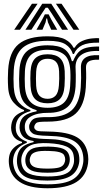

<svg xmlns="http://www.w3.org/2000/svg" viewBox="-20 -804 550 1026"><path d="M233.8 202Q136.2 202 84.8 167.9Q33.2 133.8 27.5 69Q25.5 46 30.5 25Q35.5 3.5 53.8 -14Q72 -31.5 97.5 -40V-46Q72.5 -53.2 58.8 -67.4Q45 -81.5 40.5 -107Q38 -121 40.5 -136.8Q44.8 -165.8 61.1 -182.5Q77.5 -199.2 108.5 -210V-216Q80.5 -225.5 53.6 -255.2Q26.8 -285 23.5 -337Q21.8 -364.8 22 -386.1Q22.2 -407.5 23.5 -430Q29.2 -526.5 79.6 -568.2Q130 -610 234.5 -610Q297.8 -610 328.8 -593.2Q359.8 -576.5 372.8 -549H378.8Q393.8 -574 419.1 -585Q444.5 -596 469.8 -598.5Q495 -601 509.5 -600V-576Q450.8 -577.2 419.6 -562.4Q388.5 -547.5 375.2 -515.5H369.2Q359.2 -548.2 330.2 -567.1Q301.2 -586 234.5 -586Q145.8 -586 102.1 -549.5Q58.5 -513 53.5 -429Q50.8 -383 53.5 -338Q57 -282.2 82.8 -254.1Q108.5 -226 142.5 -216.2V-210.2Q106 -199.5 88 -182.4Q70 -165.2 65.2 -137.5Q62.8 -122.2 65.2 -106.2Q72 -65.8 123.5 -47.2V-41.2Q91.8 -28 76.5 -12Q61.2 4 54.8 24.8Q47.8 47 50.2 68.5Q57.2 127 100.8 154Q144.2 181 233.8 181Q326 181 369.9 154.1Q413.8 127.2 424 69Q427.5 50 423.8 25.2Q415.8 -27 373.4 -51.6Q331 -76.2 239.5 -78Q201.8 -78.8 182.5 -81.9Q163.2 -85 154.6 -91Q146 -97 140.2 -106Q136.8 -111.8 135.9 -122Q135 -132.2 137 -138Q146.5 -164 165.5 -171.4Q184.5 -178.8 234.5 -178Q321.8 -176.8 363.6 -215.2Q405.5 -253.8 411.5 -338Q413.2 -361.8 413.5 -387.6Q413.8 -413.5 412.5 -439.8Q408.8 -514.8 509.5 -509V-485Q471.8 -486.2 455 -476.1Q438.2 -466 439.5 -440Q440.8 -413.5 440.5 -387.2Q440.2 -361 438.5 -337Q431.5 -240 384.4 -197Q337.2 -154 234.5 -154Q206 -154 192.2 -152.4Q178.5 -150.8 173.1 -146Q167.8 -141.2 163.8 -131.5Q163 -129.8 162.9 -124.8Q162.8 -119.8 165.2 -116.2Q170.2 -109.8 175.5 -106.6Q180.8 -103.5 194.8 -102.5Q208.8 -101.5 239.8 -101Q342.2 -99.5 391.9 -70.2Q441.5 -41 450.5 25Q453.5 47.2 450.5 69Q441.2 134.8 388.9 168.4Q336.5 202 233.8 202ZM233.8 161Q151 161 114.1 140Q77.2 119 71.2 70Q68.8 47.5 74 24.8Q80.5 -3.2 100.5 -19.2Q120.5 -35.2 159.5 -44.5V-50.5Q128.5 -54.8 111 -67.2Q93.5 -79.8 86.2 -106.8Q83 -119.8 85.2 -137.5Q89.2 -167.2 110.5 -184.1Q131.8 -201 175.5 -209.2V-215.2Q133.8 -226.8 110.2 -255Q86.8 -283.2 83.2 -341Q82 -362.5 82 -382Q82 -401.5 83.5 -426.5Q87.8 -499 124.2 -530.5Q160.8 -562 234.5 -562Q293.5 -562 322.8 -542.4Q352 -522.8 364.2 -477.2H370.2Q382.8 -507.2 398.8 -524.4Q414.8 -541.5 440.9 -548.5Q467 -555.5 509.5 -555.5V-531.5Q445 -534.2 412.6 -509.4Q380.2 -484.5 384 -435.2Q385 -423.5 385 -404.9Q385 -386.2 384.8 -368.5Q384.5 -350.8 383.8 -341.5Q378.2 -264 340.6 -232Q303 -200 234.5 -201Q211.2 -201.5 185.5 -196.4Q159.8 -191.2 140 -178.6Q120.2 -166 114.2 -143.5Q112.2 -135.8 112.5 -125Q112.8 -114.2 114.5 -107.8Q123.8 -76.2 153.1 -69Q182.5 -61.8 240 -60.8Q315.5 -59.8 355.5 -36.4Q395.5 -13 402 25.2Q406.2 49.5 402.2 69.2Q392.5 117 352.8 139Q313 161 233.8 161ZM234.5 -228Q292 -228 321.1 -254.9Q350.2 -281.8 354.8 -343.5Q356 -361 356.5 -382.1Q357 -403.2 355.8 -425.2Q352.5 -490.5 320.4 -514.2Q288.2 -538 234.5 -538Q176 -538 146.5 -511.6Q117 -485.2 113.2 -424.5Q112 -404.2 112.1 -382.6Q112.2 -361 113.2 -342.5Q116.8 -283.8 146.4 -255.9Q176 -228 234.5 -228ZM234.5 -252Q191.5 -252 168.9 -273.4Q146.2 -294.8 143.2 -344.2Q142 -366.2 142.1 -384.9Q142.2 -403.5 143.2 -422.2Q146.2 -471.5 168.8 -492.8Q191.2 -514 234.5 -514Q278.2 -514 300.8 -493.1Q323.2 -472.2 325.8 -424Q327.5 -386 324.8 -344.8Q321.2 -295.2 298.8 -273.6Q276.2 -252 234.5 -252ZM234.5 -276Q260.8 -276 276.4 -292.1Q292 -308.2 294.8 -347.5Q296 -366.8 296.5 -383.4Q297 -400 295.8 -422.5Q294 -458.8 278.4 -474.4Q262.8 -490 234.5 -490Q206.5 -490 191 -474Q175.5 -458 173.2 -421Q172.2 -401.5 172.1 -384.1Q172 -366.8 173.2 -346Q175.5 -308.5 191 -292.2Q206.5 -276 234.5 -276ZM233.8 139Q289.2 139 317.9 129.6Q346.5 120.2 358.1 104.2Q369.8 88.2 374.2 69Q378 52.2 373 24.5Q367 -7.5 334.2 -21.5Q301.5 -35.5 239.8 -38.8Q176.5 -42.2 143.9 -27.4Q111.2 -12.5 98 25.2Q91 45.5 95 69.5Q101.5 108.5 134.9 123.8Q168.2 139 233.8 139ZM233.8 119Q172.5 119 147.4 106.6Q122.2 94.2 117 69Q112.2 46 120.2 25Q130.2 -1 156.6 -11.2Q183 -21.5 240.8 -20.5Q292.2 -19.5 317.1 -9.1Q342 1.2 349.2 24.8Q356.2 46.5 350.2 68.5Q342.8 95.8 317.1 107.4Q291.5 119 233.8 119ZM233.8 97Q274.8 97 295.4 91.2Q316 85.5 323.5 69Q334 47 322.5 25Q311.5 4 239.8 2.5Q193 1.2 173.1 7.6Q153.2 14 147 24.2Q133 47.5 142.5 69Q149.2 84 169.2 90.5Q189.2 97 233.8 97ZM55.8 -645 150.8 -784H180.8L86.8 -645ZM115.8 -645 205.8 -784H253.8L343.8 -645H311.8L260 -726L235.8 -762.5H223.8L199.5 -725.8L147.8 -645ZM372.8 -645 278.8 -784H308.8L403.8 -645ZM174.8 -645 206.2 -700.8 219.8 -727.5H239.8L253.5 -700.8L285.8 -645H253.8L236.2 -684.5L231.8 -705.2H227.8L223.5 -684.5L206.8 -645Z"/></svg>

Font: Big Shoulders Inline Display Black
Style: Regular
Weight: 900
Designer: Patric King
Foundry: XO Type Co
Version: Version 1.000